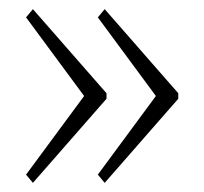

<svg xmlns="http://www.w3.org/2000/svg" viewBox="-20 -473 447 420"><path d="M37 -91 164 -263 37 -435 52 -453 213 -269V-257L52 -73ZM194 -91 321 -263 194 -435 209 -453 370 -269V-257L209 -73Z"/></svg>

Font: Taviraj Thin
Style: Regular
Weight: 100
Designer: Katatrad Team
Foundry: CadsonDemak
Version: Version 1.030